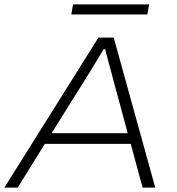

<svg xmlns="http://www.w3.org/2000/svg" viewBox="-32 -858 808 878"><path d="M-12 0 418 -686H488L678 0H620L566 -200H173L49 0ZM204 -249H552L485 -497Q482 -509 477.5 -526Q473 -543 467.5 -562Q462 -581 457.5 -599.5Q453 -618 449 -633H442Q429 -612 413 -585Q397 -558 382.5 -534.5Q368 -511 359 -497ZM294 -792 302 -838H650L642 -792Z"/></svg>

Font: Archivo SemiExpanded Thin
Style: Italic
Weight: 250
Width: 6
Italic angle: -10°
Designer: Hector Gatti
Foundry: Omnibus-Type
Version: Version 2.001